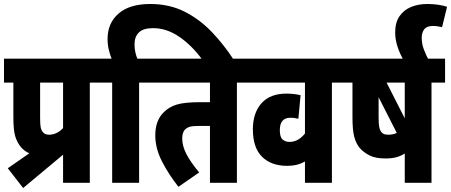

<svg xmlns="http://www.w3.org/2000/svg" viewBox="-20 -916 2260 962"><path d="M19 -73 127 -148Q101 -159 84 -180Q66 -202 56.5 -232.5Q47 -263 47 -329V-502H0V-622H498V-502H430V0H296V-141L96 26ZM296 -502H181V-326Q181 -295 183.5 -280Q186 -265 194 -255Q204 -241 226 -241Q264 -241 296 -274Z M542 -502H486V-622H539Q531 -643 525 -667.5Q519 -692 519 -721Q519 -800 574 -848Q629 -896 733 -896Q829 -896 905 -857.5Q981 -819 1042 -755Q1103 -691 1152 -615H995Q942 -688 878.5 -731.5Q815 -775 747 -775Q698 -775 676 -753.5Q654 -732 654 -694Q654 -673 658 -655Q662 -637 668 -622H745V-502H677V0H542Z M1167 -502V0H1032V-285H975Q944 -285 930 -280.5Q916 -276 906 -266Q893 -251 893 -222Q893 -184 914.5 -143Q936 -102 978 -52L874 20Q825 -42 791.5 -107.5Q758 -173 758 -237Q758 -276 769 -305Q780 -334 800 -353Q826 -380 865.5 -392Q905 -404 981 -404H1032V-502H733V-622H1234V-502Z M1711 -502H1643V0H1508V-107Q1470 -85 1419 -85Q1339 -85 1293 -130.5Q1247 -176 1247 -268Q1247 -350 1290 -398.5Q1333 -447 1415 -447Q1452 -447 1486 -439L1475 -321Q1466 -323 1456.5 -324.5Q1447 -326 1435 -326Q1382 -326 1382 -264Q1382 -229 1396 -217Q1410 -205 1430 -205Q1454 -205 1473.5 -216.5Q1493 -228 1508 -247V-502H1222V-622H1711Z M2210 -622V-502H2142V0H2008V-147Q1988 -134 1965 -128Q1942 -122 1911 -122Q1861 -122 1831 -137.5Q1801 -153 1782 -175Q1764 -197 1755 -230.5Q1746 -264 1746 -328V-502H1699V-622ZM2008 -502H1917L2008 -323ZM1888 -258Q1893 -250 1901.5 -245.5Q1910 -241 1927 -241Q1950 -241 1968 -250L1877 -429V-328Q1877 -298 1879.5 -283Q1882 -268 1888 -258Z M2002 -615Q1985 -643 1972.5 -680Q1960 -717 1960 -753Q1960 -803 1981.5 -834.5Q2003 -866 2039.5 -881Q2076 -896 2121 -896Q2152 -896 2177 -892Q2202 -888 2220 -882L2195 -780Q2186 -782 2173.5 -784Q2161 -786 2149 -786Q2119 -786 2106 -769.5Q2093 -753 2093 -727Q2093 -696 2104 -667.5Q2115 -639 2128 -615Z"/></svg>

Font: Noto Sans ExtraCondensed ExtraBold
Style: Italic
Weight: 800
Width: 2
Italic angle: -12°
Designer: Monotype Design Team
Foundry: Monotype Imaging Inc.
Version: Version 2.013; ttfautohint (v1.8.4.7-5d5b)